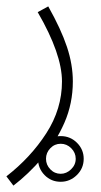

<svg xmlns="http://www.w3.org/2000/svg" viewBox="-35 -351 317 601"><path d="M7 230 -15 201Q61 142 110 66Q159 -10 159 -96Q159 -182 83 -313L116 -331Q156 -260 174.5 -204.5Q193 -149 193 -96Q193 -27 166.5 33.5Q140 94 97 144Q54 194 7 230ZM155 218Q125 218 104.5 197Q84 176 84 146Q84 117 104.5 96Q125 75 155 75Q185 75 206 96Q227 117 227 146Q227 176 205.5 197Q184 218 155 218ZM155 193Q173 193 187.5 179Q202 165 202 146Q202 127 188 113Q174 99 155 99Q136 99 122.5 113Q109 127 109 146Q109 165 122.5 179Q136 193 155 193Z"/></svg>

Font: Noto Sans Arabic ExtCond ExtLt
Style: Regular
Weight: 200
Width: 2
Designer: Monotype Design Team, Nadine Chahine, Nizar Qandah and Khaled Hosny
Foundry: Monotype Imaging Inc.
Version: Version 2.012; ttfautohint (v1.8.4.7-5d5b)